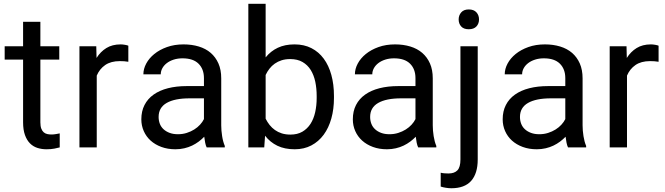

<svg xmlns="http://www.w3.org/2000/svg" viewBox="-20 -770 3475 1003"><path d="M190.9 -656.2V-528.3H289.6V-458.5H190.9V-130.9Q190.9 -110.4 195.8 -97.9Q200.7 -85.4 208.7 -78.6Q216.8 -71.8 227.3 -69.6Q237.8 -67.4 249 -67.4Q260.3 -67.4 272.7 -69.6Q285.2 -71.8 292 -73.2V0Q281.2 2.9 264.2 6.3Q247.1 9.8 222.7 9.8Q197.8 9.8 175.5 2.7Q153.3 -4.4 136.7 -21Q120.1 -37.6 110.4 -64.7Q100.6 -91.8 100.6 -131.3V-458.5H4.4V-528.3H100.6V-656.2Z M650.4 -447.3Q638.7 -449.2 628.7 -450Q618.7 -450.7 606 -450.7Q559.1 -450.7 529.5 -430.2Q500 -409.7 485.4 -375V0H395V-528.3H482.9L484.4 -467.3Q504.9 -500 535.6 -519Q566.4 -538.1 610.4 -538.1Q620.1 -538.1 632.8 -535.9Q645.5 -533.7 650.4 -531.2Z M1059.6 0Q1054.7 -9.8 1051.8 -24.7Q1048.8 -39.6 1046.9 -55.7Q1034.2 -42.5 1018.3 -30.5Q1002.4 -18.6 983.6 -9.5Q964.8 -0.5 942.9 4.6Q920.9 9.8 896.5 9.8Q856 9.8 823 -2.4Q790 -14.6 766.8 -35.6Q743.7 -56.6 731 -85.2Q718.3 -113.8 718.3 -146.5Q718.3 -189 734.9 -221.4Q751.5 -253.9 782.5 -275.9Q813.5 -297.9 857.4 -309.1Q901.4 -320.3 955.6 -320.3H1045.4V-361.8Q1045.4 -409.2 1017.1 -437.3Q988.8 -465.3 933.6 -465.3Q908.2 -465.3 887.2 -458.5Q866.2 -451.7 851.3 -440.2Q836.4 -428.7 828.1 -413.6Q819.8 -398.4 819.8 -381.8H729Q729 -410.2 743.9 -438Q758.8 -465.8 786.1 -488Q813.5 -510.3 852.3 -524.2Q891.1 -538.1 939 -538.1Q981.9 -538.1 1018.3 -527.1Q1054.7 -516.1 1080.6 -493.9Q1106.4 -471.7 1121.1 -438.5Q1135.7 -405.3 1135.7 -360.8V-115.2Q1135.7 -88.4 1140.4 -58.8Q1145 -29.3 1154.3 -7.8V0ZM909.7 -68.8Q934.1 -68.8 955.6 -75.7Q977.1 -82.5 994.6 -93.5Q1012.2 -104.5 1025.1 -118.7Q1038.1 -132.8 1045.4 -147.9V-256.3H970.2Q892.6 -256.3 850.6 -232.2Q808.6 -208 808.6 -159.2Q808.6 -140.1 814.9 -123.5Q821.3 -106.9 834.2 -95Q847.2 -83 866 -75.9Q884.8 -68.8 909.7 -68.8Z M1724.6 -258.3Q1724.6 -200.2 1710.9 -151.1Q1697.3 -102.1 1670.9 -66.2Q1644.5 -30.3 1606.4 -10.3Q1568.4 9.8 1519.5 9.8Q1467.3 9.8 1429.2 -8.5Q1391.1 -26.9 1364.7 -61L1360.4 0H1277.3V-750H1367.7V-470.2Q1394 -502.9 1431.2 -520.5Q1468.3 -538.1 1518.6 -538.1Q1568.4 -538.1 1606.7 -518.6Q1645 -499 1671.1 -463.6Q1697.3 -428.2 1710.9 -378.7Q1724.6 -329.1 1724.6 -268.6ZM1634.3 -268.6Q1634.3 -308.1 1627 -343Q1619.6 -377.9 1603.3 -404.3Q1586.9 -430.7 1560.5 -446Q1534.2 -461.4 1496.1 -461.4Q1471.2 -461.4 1451.2 -455.1Q1431.2 -448.7 1415.3 -437.5Q1399.4 -426.3 1387.7 -411.1Q1376 -396 1367.7 -378.4V-149.9Q1376.5 -132.3 1388.4 -117.2Q1400.4 -102.1 1416.3 -90.8Q1432.1 -79.6 1452.1 -73.2Q1472.2 -66.9 1497.1 -66.9Q1533.7 -66.9 1559.6 -82Q1585.4 -97.2 1602.1 -123Q1618.7 -148.9 1626.5 -183.8Q1634.3 -218.8 1634.3 -258.3Z M2164.6 0Q2159.7 -9.8 2156.7 -24.7Q2153.8 -39.6 2151.9 -55.7Q2139.2 -42.5 2123.3 -30.5Q2107.4 -18.6 2088.6 -9.5Q2069.8 -0.5 2047.9 4.6Q2025.9 9.8 2001.5 9.8Q1960.9 9.8 1928 -2.4Q1895 -14.6 1871.8 -35.6Q1848.6 -56.6 1835.9 -85.2Q1823.2 -113.8 1823.2 -146.5Q1823.2 -189 1839.8 -221.4Q1856.4 -253.9 1887.5 -275.9Q1918.5 -297.9 1962.4 -309.1Q2006.3 -320.3 2060.5 -320.3H2150.4V-361.8Q2150.4 -409.2 2122.1 -437.3Q2093.8 -465.3 2038.6 -465.3Q2013.2 -465.3 1992.2 -458.5Q1971.2 -451.7 1956.3 -440.2Q1941.4 -428.7 1933.1 -413.6Q1924.8 -398.4 1924.8 -381.8H1834Q1834 -410.2 1848.9 -438Q1863.8 -465.8 1891.1 -488Q1918.5 -510.3 1957.3 -524.2Q1996.1 -538.1 2043.9 -538.1Q2086.9 -538.1 2123.3 -527.1Q2159.7 -516.1 2185.5 -493.9Q2211.4 -471.7 2226.1 -438.5Q2240.7 -405.3 2240.7 -360.8V-115.2Q2240.7 -88.4 2245.4 -58.8Q2250 -29.3 2259.3 -7.8V0ZM2014.6 -68.8Q2039.1 -68.8 2060.5 -75.7Q2082 -82.5 2099.6 -93.5Q2117.2 -104.5 2130.1 -118.7Q2143.1 -132.8 2150.4 -147.9V-256.3H2075.2Q1997.6 -256.3 1955.6 -232.2Q1913.6 -208 1913.6 -159.2Q1913.6 -140.1 1919.9 -123.5Q1926.3 -106.9 1939.2 -95Q1952.1 -83 1970.9 -75.9Q1989.7 -68.8 2014.6 -68.8Z M2475.6 -528.3V63Q2475.6 136.2 2441.4 174.8Q2407.2 213.4 2337.4 213.4Q2324.7 213.4 2309.1 210.9Q2293.5 208.5 2282.2 204.6V132.3Q2292 134.8 2303.5 135.5Q2314.9 136.2 2323.2 136.2Q2353.5 136.2 2369.4 119.9Q2385.3 103.5 2385.3 63V-528.3ZM2376 -668.5Q2376 -689.9 2389.4 -705.3Q2402.8 -720.7 2428.7 -720.7Q2455.1 -720.7 2468.8 -705.6Q2482.4 -690.4 2482.4 -668.5Q2482.4 -646.5 2468.8 -631.8Q2455.1 -617.2 2428.7 -617.2Q2402.3 -617.2 2389.2 -631.8Q2376 -646.5 2376 -668.5Z M2947.3 0Q2942.4 -9.8 2939.5 -24.7Q2936.5 -39.6 2934.6 -55.7Q2921.9 -42.5 2906 -30.5Q2890.1 -18.6 2871.3 -9.5Q2852.5 -0.5 2830.6 4.6Q2808.6 9.8 2784.2 9.8Q2743.7 9.8 2710.7 -2.4Q2677.7 -14.6 2654.5 -35.6Q2631.3 -56.6 2618.7 -85.2Q2606 -113.8 2606 -146.5Q2606 -189 2622.6 -221.4Q2639.2 -253.9 2670.2 -275.9Q2701.2 -297.9 2745.1 -309.1Q2789.1 -320.3 2843.3 -320.3H2933.1V-361.8Q2933.1 -409.2 2904.8 -437.3Q2876.5 -465.3 2821.3 -465.3Q2795.9 -465.3 2774.9 -458.5Q2753.9 -451.7 2739 -440.2Q2724.1 -428.7 2715.8 -413.6Q2707.5 -398.4 2707.5 -381.8H2616.7Q2616.7 -410.2 2631.6 -438Q2646.5 -465.8 2673.8 -488Q2701.2 -510.3 2740 -524.2Q2778.8 -538.1 2826.7 -538.1Q2869.6 -538.1 2906 -527.1Q2942.4 -516.1 2968.3 -493.9Q2994.1 -471.7 3008.8 -438.5Q3023.4 -405.3 3023.4 -360.8V-115.2Q3023.4 -88.4 3028.1 -58.8Q3032.7 -29.3 3042 -7.8V0ZM2797.4 -68.8Q2821.8 -68.8 2843.3 -75.7Q2864.7 -82.5 2882.3 -93.5Q2899.9 -104.5 2912.8 -118.7Q2925.8 -132.8 2933.1 -147.9V-256.3H2857.9Q2780.3 -256.3 2738.3 -232.2Q2696.3 -208 2696.3 -159.2Q2696.3 -140.1 2702.6 -123.5Q2709 -106.9 2721.9 -95Q2734.9 -83 2753.7 -75.9Q2772.5 -68.8 2797.4 -68.8Z M3420.4 -447.3Q3408.7 -449.2 3398.7 -450Q3388.7 -450.7 3376 -450.7Q3329.1 -450.7 3299.6 -430.2Q3270 -409.7 3255.4 -375V0H3165V-528.3H3252.9L3254.4 -467.3Q3274.9 -500 3305.7 -519Q3336.4 -538.1 3380.4 -538.1Q3390.1 -538.1 3402.8 -535.9Q3415.5 -533.7 3420.4 -531.2Z"/></svg>

Font: Nahid FD
Style: FD
Weight: 400
Foundry: DejaVu fonts team - Redesigned by Saber Rastikerdar
Version: Version 0.3.0